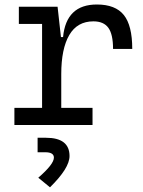

<svg xmlns="http://www.w3.org/2000/svg" viewBox="-20 -547 626 840"><path d="M248 -222.7V-75.2H384.8V0H43V-75.2H164.1V-442.4H62.5V-517.6H231.9L246.6 -384.8H255.9Q269.5 -527.3 403.8 -527.3Q484.9 -527.3 521.7 -481.4Q558.6 -435.5 558.6 -333H474.6Q474.6 -397 454.1 -425.3Q433.6 -453.6 388.7 -453.6Q317.9 -453.6 283 -393.6Q248 -333.5 248 -222.7ZM198.7 272.5 147.5 230.5Q215.8 171.4 215.8 142.6Q215.8 119.1 177.7 119.1H144.5V55.7H181.2Q284.2 55.7 284.2 135.7Q284.2 188.5 198.7 272.5Z"/></svg>

Font: Cascadia Code PL SemiLight
Style: Regular
Weight: 350
Monospace: yes
Designer: Aaron Bell
Foundry: Saja Typeworks
Version: Version 2404.023; ttfautohint (v1.8.4)